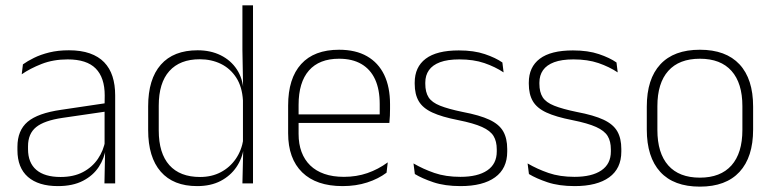

<svg xmlns="http://www.w3.org/2000/svg" viewBox="-20 -684 2883 716"><path d="M409.5 0H369.5L372 -125L370 -131.5V-290L370.5 -328Q370.5 -394.5 337 -428.5Q303.5 -462.5 232.5 -462.5Q178.5 -462.5 135.2 -445.5Q92 -428.5 61 -407L65.5 -444Q82 -456 106.8 -468.2Q131.5 -480.5 164 -488.5Q196.5 -496.5 237 -496.5Q282 -496.5 314.8 -485Q347.5 -473.5 368.5 -451.8Q389.5 -430 399.5 -399Q409.5 -368 409.5 -328.5ZM196 10Q123.5 10 84.2 -24.2Q45 -58.5 45 -124V-136.5Q45 -197.5 83 -229.8Q121 -262 208 -274.5L379.5 -300L381.5 -269L213.5 -244.5Q145 -234.5 114.8 -210Q84.5 -185.5 84.5 -138.5V-128Q84.5 -77 115.5 -50.5Q146.5 -24 206 -24Q254.5 -24 289.2 -42.2Q324 -60.5 345.2 -91.8Q366.5 -123 373 -162L383.5 -131H374.5Q369.5 -94 348.5 -61.8Q327.5 -29.5 289.5 -9.8Q251.5 10 196 10Z M715 10Q626.5 10 579.5 -43.8Q532.5 -97.5 532.5 -199V-287.5Q532.5 -389 579.8 -442.8Q627 -496.5 717 -496.5Q765.5 -496.5 803.2 -477.8Q841 -459 863.2 -425.2Q885.5 -391.5 888 -345.5H901L886 -309.5Q883 -360.5 861 -394.5Q839 -428.5 803.8 -445.8Q768.5 -463 725 -463Q651 -463 611.5 -419Q572 -375 572 -290V-197.5Q572 -112.5 611.5 -68.2Q651 -24 726 -24Q769.5 -24 803.2 -41.8Q837 -59.5 859 -91.2Q881 -123 887.5 -164.5L900.5 -132.5H889Q883.5 -93 861.5 -60.8Q839.5 -28.5 802.8 -9.2Q766 10 715 10ZM923.5 0H884L887 -126.5L886 -140V-347L886.5 -359L884 -497.5V-664H923.5Z M1257.5 10Q1159.5 10 1107 -41.2Q1054.5 -92.5 1054.5 -187V-290.5Q1054.5 -391.5 1103 -445Q1151.5 -498.5 1244.5 -498.5Q1306.5 -498.5 1348.8 -474.2Q1391 -450 1412.8 -404.8Q1434.5 -359.5 1434.5 -295.5V-278Q1434.5 -265.5 1434 -252.8Q1433.5 -240 1432 -225.5H1395.5Q1396 -245.5 1396 -263.2Q1396 -281 1396 -296Q1396 -350.5 1378.8 -388Q1361.5 -425.5 1327.8 -445.2Q1294 -465 1244.5 -465Q1170.5 -465 1132 -421Q1093.5 -377 1093.5 -293V-245V-239V-184.5Q1093.5 -147 1104.5 -117.5Q1115.5 -88 1136.8 -67.2Q1158 -46.5 1189.5 -35.5Q1221 -24.5 1262.5 -24.5Q1309.5 -24.5 1350 -38.5Q1390.5 -52.5 1426 -78.5L1421.5 -40Q1391 -17 1349.2 -3.5Q1307.5 10 1257.5 10ZM1422 -225.5H1074.5V-257.5H1422Z M1697.5 10Q1639 10 1596.5 -4.2Q1554 -18.5 1527 -35L1522 -74.5Q1558 -53.5 1600 -39Q1642 -24.5 1697 -24.5Q1761.5 -24.5 1797 -48.5Q1832.5 -72.5 1832.5 -119V-127Q1832.5 -157 1820.5 -176.8Q1808.5 -196.5 1777.5 -210.5Q1746.5 -224.5 1689 -236Q1627.5 -248 1592 -264.5Q1556.5 -281 1541.5 -306.8Q1526.5 -332.5 1526.5 -371.5V-376Q1526.5 -434 1567.5 -465Q1608.5 -496 1691 -496Q1747.5 -496 1788 -482.2Q1828.5 -468.5 1853.5 -451L1858 -414Q1826.5 -435 1786.2 -448.8Q1746 -462.5 1693 -462.5Q1649 -462.5 1621 -452Q1593 -441.5 1579.5 -422.2Q1566 -403 1566 -376V-371.5Q1566 -340.5 1578.2 -321.2Q1590.5 -302 1621.2 -289.8Q1652 -277.5 1705.5 -266.5Q1769 -254.5 1805.2 -237.5Q1841.5 -220.5 1856.5 -194.2Q1871.5 -168 1871.5 -128.5V-118.5Q1871.5 -55.5 1826.2 -22.8Q1781 10 1697.5 10Z M2123 10Q2064.5 10 2022 -4.2Q1979.5 -18.5 1952.5 -35L1947.5 -74.5Q1983.5 -53.5 2025.5 -39Q2067.5 -24.5 2122.5 -24.5Q2187 -24.5 2222.5 -48.5Q2258 -72.5 2258 -119V-127Q2258 -157 2246 -176.8Q2234 -196.5 2203 -210.5Q2172 -224.5 2114.5 -236Q2053 -248 2017.5 -264.5Q1982 -281 1967 -306.8Q1952 -332.5 1952 -371.5V-376Q1952 -434 1993 -465Q2034 -496 2116.5 -496Q2173 -496 2213.5 -482.2Q2254 -468.5 2279 -451L2283.5 -414Q2252 -435 2211.8 -448.8Q2171.5 -462.5 2118.5 -462.5Q2074.5 -462.5 2046.5 -452Q2018.5 -441.5 2005 -422.2Q1991.5 -403 1991.5 -376V-371.5Q1991.5 -340.5 2003.8 -321.2Q2016 -302 2046.8 -289.8Q2077.5 -277.5 2131 -266.5Q2194.5 -254.5 2230.8 -237.5Q2267 -220.5 2282 -194.2Q2297 -168 2297 -128.5V-118.5Q2297 -55.5 2251.8 -22.8Q2206.5 10 2123 10Z M2590 12Q2492.5 12 2442.2 -43Q2392 -98 2392 -201V-286.5Q2392 -389.5 2442.5 -444Q2493 -498.5 2590 -498.5Q2687 -498.5 2737.8 -444Q2788.5 -389.5 2788.5 -286.5V-201Q2788.5 -98 2737.8 -43Q2687 12 2590 12ZM2590 -21.5Q2667 -21.5 2707.8 -67.2Q2748.5 -113 2748.5 -199.5V-288Q2748.5 -374 2708 -419.5Q2667.5 -465 2590 -465Q2512.5 -465 2472 -419.5Q2431.5 -374 2431.5 -288V-199.5Q2431.5 -113 2472 -67.2Q2512.5 -21.5 2590 -21.5Z"/></svg>

Font: Anek Devanagari ExtraLight
Style: Regular
Weight: 250
Designer: Kailash Malviya (Devanagari) & Yesha Goshar (Latin)
Foundry: Ek Type
Version: Version 1.003